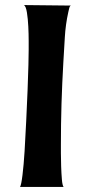

<svg xmlns="http://www.w3.org/2000/svg" viewBox="-20 -733 337 762"><path d="M93.8 -535.2Q93.8 -543.9 93.8 -570.8Q93.8 -597.7 92.3 -627.9Q90.8 -658.2 86.9 -683.1Q83 -708 75.2 -712.9L261.7 -710.9Q256.8 -710 254.4 -699.2Q252 -688.5 251 -684.6Q240.2 -635.7 237.3 -585.4Q234.4 -535.2 231.4 -485.4Q226.6 -402.3 224.1 -321.3Q221.7 -240.2 221.7 -157.2Q221.7 -149.4 221.7 -124.5Q221.7 -99.6 222.7 -72.3Q223.6 -44.9 225.6 -21Q227.5 2.9 232.4 8.8H59.6Q64.5 1 69.3 -38.6Q74.2 -78.1 77.6 -133.3Q81.1 -188.5 84 -252.4Q86.9 -316.4 89.4 -374Q91.8 -431.6 92.8 -475.6Q93.8 -519.5 93.8 -535.2Z"/></svg>

Font: Cherry Cream Soda
Style: Regular
Weight: 400
Designer: Font Diner, Inc
Foundry: Font Diner, Inc
Version: Version 1.001